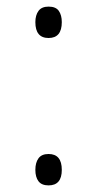

<svg xmlns="http://www.w3.org/2000/svg" viewBox="-20 -553 294 581"><path d="M87 -486Q87 -507 96.5 -520Q106 -533 127 -533Q149 -533 158 -520Q167 -507 167 -486Q167 -438 127 -438Q87 -438 87 -486ZM87 -39Q87 -61 96.5 -74Q106 -87 127 -87Q167 -87 167 -39Q167 8 127 8Q106 8 96.5 -4.5Q87 -17 87 -39Z"/></svg>

Font: Noto Sans Sinhala ExtraCondensed Light
Style: Regular
Weight: 300
Width: 2
Designer: Jelle Bosma - Monotype Design Team
Foundry: Monotype Imaging Inc.
Version: Version 2.006; ttfautohint (v1.8.4.7-5d5b)